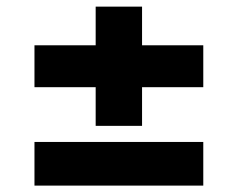

<svg xmlns="http://www.w3.org/2000/svg" viewBox="-20 -588 721 582"><path d="M84.5 -25.4V-157.7H596.2V-25.4ZM84.5 -323.7V-450.7H596.2V-323.7ZM270 -206.5V-567.9H410.6V-206.5Z"/></svg>

Font: Inter 18pt ExtraBold
Style: Regular
Weight: 800
Designer: Rasmus Andersson
Foundry: rsms
Version: Version 4.001;git-66647c0bb